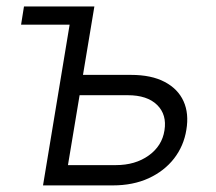

<svg xmlns="http://www.w3.org/2000/svg" viewBox="-20 -562 655 582"><path d="M43.9 -487.3 52.7 -542.5H229.5L220.7 -487.3ZM219.7 -335H377Q439 -335 479.2 -313.7Q519.5 -292.5 536.4 -255.1Q553.2 -217.8 544.9 -168.5Q537.1 -119.6 507.6 -81.5Q478 -43.5 430.7 -21.7Q383.3 0 321.8 0H110.4L200.2 -542.5H266.1L186 -61.5H331.1Q390.1 -61.5 430.7 -90.6Q471.2 -119.6 478.5 -166.5Q486.3 -214.4 456.3 -243.9Q426.3 -273.4 367.2 -273.4H209Z"/></svg>

Font: Inter 16pt Light
Style: Italic
Weight: 300
Italic angle: -9.3988°
Version: Version 4.001;git-66647c0bb